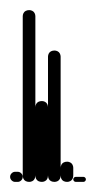

<svg xmlns="http://www.w3.org/2000/svg" viewBox="-20 -360 190 380"><path d="M10 -20Q6 -20 3 -17Q0 -14 0 -10Q0 -6 3 -3Q6 0 10 0H15Q19 0 22 -3Q25 -6 25 -10Q25 -14 22 -17Q19 -20 15 -20Z M25 -13H50V-328H25ZM38 -25Q34 -25 31 -23.5Q28 -22 26.5 -19Q25 -16 25 -13Q25 -9 26.5 -6Q28 -3 31 -1.5Q34 0 38 0Q41 0 44 -1.5Q47 -3 48.5 -6Q50 -9 50 -13Q50 -16 48.5 -19Q47 -22 44 -23.5Q41 -25 38 -25ZM38 -340Q34 -340 31 -338.5Q28 -337 26.5 -334Q25 -331 25 -328Q25 -324 26.5 -321Q28 -318 31 -316.5Q34 -315 38 -315Q41 -315 44 -316.5Q47 -318 48.5 -321Q50 -324 50 -328Q50 -331 48.5 -334Q47 -337 44 -338.5Q41 -340 38 -340Z M50 -13H75V-148H50ZM63 -25Q59 -25 56 -23.5Q53 -22 51.5 -19Q50 -16 50 -13Q50 -9 51.5 -6Q53 -3 56 -1.5Q59 0 63 0Q66 0 69 -1.5Q72 -3 73.5 -6Q75 -9 75 -13Q75 -16 73.5 -19Q72 -22 69 -23.5Q66 -25 63 -25ZM63 -160Q59 -160 56 -158.5Q53 -157 51.5 -154Q50 -151 50 -148Q50 -144 51.5 -141Q53 -138 56 -136.5Q59 -135 63 -135Q66 -135 69 -136.5Q72 -138 73.5 -141Q75 -144 75 -148Q75 -151 73.5 -154Q72 -157 69 -158.5Q66 -160 63 -160Z M75 -13H100V-248H75ZM88 -25Q84 -25 81 -23.5Q78 -22 76.5 -19Q75 -16 75 -13Q75 -9 76.5 -6Q78 -3 81 -1.5Q84 0 88 0Q91 0 94 -1.5Q97 -3 98.5 -6Q100 -9 100 -13Q100 -16 98.5 -19Q97 -22 94 -23.5Q91 -25 88 -25ZM88 -260Q84 -260 81 -258.5Q78 -257 76.5 -254Q75 -251 75 -248Q75 -244 76.5 -241Q78 -238 81 -236.5Q84 -235 88 -235Q91 -235 94 -236.5Q97 -238 98.5 -241Q100 -244 100 -248Q100 -251 98.5 -254Q97 -257 94 -258.5Q91 -260 88 -260Z M100 -13H125V-28H100ZM113 -25Q109 -25 106 -23.5Q103 -22 101.5 -19Q100 -16 100 -13Q100 -9 101.5 -6Q103 -3 106 -1.5Q109 0 113 0Q116 0 119 -1.5Q122 -3 123.5 -6Q125 -9 125 -13Q125 -16 123.5 -19Q122 -22 119 -23.5Q116 -25 113 -25ZM113 -40Q109 -40 106 -38.5Q103 -37 101.5 -34Q100 -31 100 -28Q100 -24 101.5 -21Q103 -18 106 -16.5Q109 -15 113 -15Q116 -15 119 -16.5Q122 -18 123.5 -21Q125 -24 125 -28Q125 -31 123.5 -34Q122 -37 119 -38.5Q116 -40 113 -40Z M130 -10Q128 -10 126.5 -8.5Q125 -7 125 -5Q125 -3 126.5 -1.5Q128 0 130 0H145Q147 0 148.5 -1.5Q150 -3 150 -5Q150 -7 148.5 -8.5Q147 -10 145 -10Z"/></svg>

Font: Wavefont Thin
Style: Regular
Weight: 100
Monospace: yes
Version: Version 3.005;gftools[0.9.33]